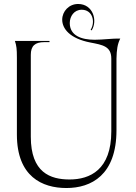

<svg xmlns="http://www.w3.org/2000/svg" viewBox="-20 -928 686 966"><path d="M65 -638V-251C65 -39 193 18 314 18C439 18 566 -47 566 -273V-633C567 -678 571 -706 585 -734C545 -735 500 -728 456 -728C391 -728 331 -748 331 -812C331 -846 353 -879 391 -879C446 -879 461 -818 436 -778L441 -775C472 -823 449 -908 373 -908C327 -908 293 -871 293 -829C293 -784 331 -734 435 -714C497 -702 540 -695 540 -633V-267C540 -74 433 -25 330 -25C233 -25 135 -60 135 -240V-652C135 -697 156 -716 203 -716H229V-722H55C63 -698 65 -682 65 -638Z"/></svg>

Font: Sinistre
Style: Regular
Weight: 400
Designer: Jules Durand
Foundry: Collletttivo
Version: Version 69.420;Glyphs 3.2 (3217)